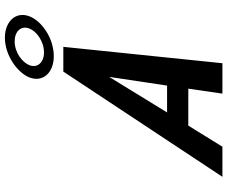

<svg xmlns="http://www.w3.org/2000/svg" viewBox="-94 -858 952 805"><g transform="rotate(90 382.5 -456.0)"><path d="M721.8 -912H595.6L507.2 -769H352.2L373.1 -912H245.6L176.9 -245H280.7ZM451.9 -680 302.8 -437 339.4 -680ZM216.6 -205C138.6 -205 67.9 -152.8 48.9 -103C26.7 -44.8 71.7 0 138.3 0C214.1 0 286.5 -54.3 305.2 -103C327.4 -161.2 283.2 -205 216.6 -205ZM201 -164C240.6 -164 267.1 -137.6 253.9 -103C242.4 -73 200.5 -41 154 -41C112.7 -41 86.4 -67 100.2 -103C111.5 -132.8 154.2 -164 201 -164Z"/></g></svg>

Font: Din Kursivschrift
Style: Extended Italic
Weight: 400
Version: Version 1.089